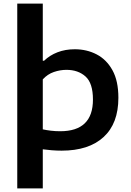

<svg xmlns="http://www.w3.org/2000/svg" viewBox="-20 -828 726 1068"><path d="M76 220V-808H218V-490H225Q256.5 -520.5 299.8 -537.2Q343 -554 396 -554Q462.5 -554 517.5 -525.5Q572.5 -497 605.5 -437.5Q638.5 -378 638.5 -284Q638.5 -141 556 -65.5Q473.5 10 323 10Q295 10 267.8 7.8Q240.5 5.5 218 2.5V220ZM315 -98Q497 -98 497 -274Q497 -365.5 455.8 -402.5Q414.5 -439.5 349.5 -439.5Q314.5 -439.5 279.5 -427.5Q244.5 -415.5 218 -386.5V-108.5Q238 -104 263 -101Q288 -98 315 -98Z"/></svg>

Font: Encode Sans Exp SmBold
Style: Regular
Weight: 600
Width: 7
Designer: Multiple Designers
Foundry: Impallari Type
Version: Version 3.002; ttfautohint (v1.8.3) -l 8 -r 50 -G 200 -x 14 